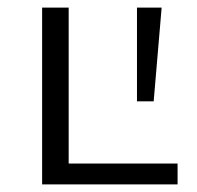

<svg xmlns="http://www.w3.org/2000/svg" viewBox="-20 -486 520 506"><path d="M448 -55V0H91V-466H161V-55ZM385 -219H341V-466H406Z"/></svg>

Font: Ysabeau SC
Style: Regular
Weight: 400
Designer: Christian Thalmann (Catharsis Fonts)
Version: Version 0.003